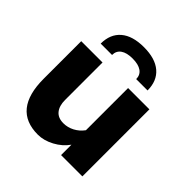

<svg xmlns="http://www.w3.org/2000/svg" viewBox="-183 -809 956 956"><g transform="rotate(45 295.0 -331.0)"><path d="M50 -208V-472H200V-208Q200 -167 219 -143.5Q238 -120 276 -120Q306 -120 333.5 -134.5Q361 -149 380 -175V-472H530V0H380V-73Q354 -36 311 -13Q268 10 226 10Q50 10 50 -208ZM292 -592Q251 -592 229 -576.5Q207 -561 207 -532H127Q127 -599 169.5 -635.5Q212 -672 292 -672Q372 -672 414.5 -635.5Q457 -599 457 -532H377Q377 -561 355 -576.5Q333 -592 292 -592Z"/></g></svg>

Font: Madhuban Bold
Style: Regular
Weight: 700
Designer: jaikishan Patel
Foundry: MagicType
Version: Version 1.000